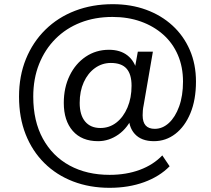

<svg xmlns="http://www.w3.org/2000/svg" viewBox="-20 -734 1008 918"><path d="M504 164Q409 164 329.5 133.5Q250 103 192 45.5Q134 -12 102.5 -92Q71 -172 71 -272Q71 -371 104 -452Q137 -533 197 -592Q257 -651 339 -682.5Q421 -714 519 -714Q606 -714 678.5 -687.5Q751 -661 804.5 -612Q858 -563 887.5 -495Q917 -427 917 -344Q917 -257 890.5 -193Q864 -129 818.5 -94Q773 -59 716 -59Q656 -59 624.5 -93.5Q593 -128 596 -187L618 -185Q592 -123 546.5 -91Q501 -59 449 -59Q371 -59 328 -108Q285 -157 285 -242Q285 -315 313 -372.5Q341 -430 390 -463Q439 -496 501 -496Q555 -496 589.5 -469Q624 -442 635 -393H622L639 -487H711L667 -232Q664 -218 663 -206Q662 -194 662 -183Q662 -150 676.5 -134Q691 -118 720 -118Q757 -118 787.5 -146Q818 -174 836.5 -225Q855 -276 855 -344Q855 -414 830.5 -471Q806 -528 760.5 -568.5Q715 -609 653.5 -631Q592 -653 518 -653Q434 -653 365 -626Q296 -599 245.5 -548.5Q195 -498 167 -428Q139 -358 139 -272Q139 -155 185 -71Q231 13 313 57.5Q395 102 504 102Q584 102 648.5 78Q713 54 756 9L791 61Q743 110 669 137Q595 164 504 164ZM460 -122Q503 -122 536.5 -148Q570 -174 589.5 -220Q609 -266 609 -324Q609 -379 585 -406Q561 -433 510 -433Q468 -433 434 -408.5Q400 -384 380.5 -341Q361 -298 361 -242Q361 -184 387 -153Q413 -122 460 -122Z"/></svg>

Font: Mulish ExtraLight Medium
Style: Italic
Weight: 500
Italic angle: -9°
Version: Version 3.603